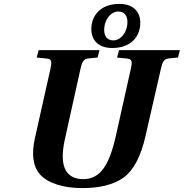

<svg xmlns="http://www.w3.org/2000/svg" viewBox="-20 -949 942 984"><path d="M448 -800C448 -744 483 -703 555 -703C656 -703 699 -767 699 -832C699 -888 664 -929 592 -929C491 -929 448 -865 448 -800ZM514 -795C514 -850 549 -890 586 -890C617 -890 633 -869 633 -837C633 -782 598 -742 561 -742C530 -742 514 -763 514 -795ZM159 -241C141 -161 148 -97 185 -55C227 -9 306 15 402 15C481 15 557 1 612 -38C662 -74 701 -142 726 -253L804 -594C812 -630 819 -648 848 -650L892 -654L902 -692H590L580 -654L631 -649C659 -647 658 -630 650 -594L575 -258C541 -104 495 -31 407 -31C328 -31 279 -82 312 -233L392 -594C400 -630 407 -648 436 -650L480 -654L490 -692H178L168 -654L219 -649C247 -647 246 -630 238 -594Z"/></svg>

Font: Heuristica
Style: Bold Italic
Weight: 700
Italic angle: -13°
Version: Version 1.0.1